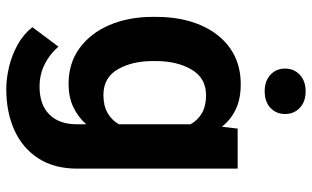

<svg xmlns="http://www.w3.org/2000/svg" viewBox="-211 -574 993 611"><g transform="rotate(90 285.5 -268.5)"><path d="M33.7 -257.8V-268.1Q33.7 -348.6 59.6 -409.4Q85.4 -470.2 133.5 -504.2Q181.6 -538.1 247.6 -538.1Q294.4 -538.1 327.6 -522.5Q360.8 -506.8 383.3 -478L389.2 -528.3H516.6V-17.6Q516.6 54.7 484.6 105Q452.6 155.3 395.5 181.6Q338.4 208 262.7 208Q230 208 192.9 199.2Q155.8 190.4 122.3 171.9Q88.9 153.3 66.4 125L128.4 42Q152.8 70.3 185.1 86.2Q217.3 102.1 256.3 102.1Q313 102.1 344.2 71Q375.5 40 375.5 -16.6V-46.4Q352.1 -20 320.3 -5.1Q288.6 9.8 246.6 9.8Q181.2 9.8 133.3 -25.1Q85.4 -60.1 59.6 -120.6Q33.7 -181.2 33.7 -257.8ZM174.3 -268.1V-257.8Q174.3 -192.4 200.7 -146.7Q227.1 -101.1 282.2 -101.1Q316.4 -101.1 339.4 -114.3Q362.3 -127.4 375.5 -150.4V-378.4Q362.3 -401.9 339.6 -414.8Q316.9 -427.7 283.2 -427.7Q228 -427.7 201.2 -381.3Q174.3 -335 174.3 -268.1ZM198.2 -679.2Q198.2 -707.5 218 -726.1Q237.8 -744.6 270.5 -744.6Q303.7 -744.6 323.2 -726.1Q342.8 -707.5 342.8 -679.2Q342.8 -650.9 323.2 -632.6Q303.7 -614.3 270.5 -614.3Q237.8 -614.3 218 -632.6Q198.2 -650.9 198.2 -679.2Z"/></g></svg>

Font: Vazirmatn RD UI
Style: Bold
Weight: 700
Designer: Saber Rastikerdar
Foundry: Saber Rastikerdar
Version: Version 33.003